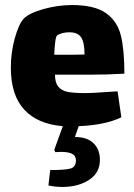

<svg xmlns="http://www.w3.org/2000/svg" viewBox="-20 -489 532 761"><path d="M292 11 277 54Q325 54 350.5 78.5Q376 103 376 145Q376 196 333 224Q290 252 227 252Q199 252 172 246L179 185Q238 185 259.5 179Q281 173 281 147Q281 128 265.5 120.5Q250 113 222 113L199 114L195 105L229 11Q129 3 76 -54.5Q23 -112 23 -221Q23 -281 38.5 -337Q54 -393 74 -415Q95 -437 152 -453Q209 -469 265 -469Q355 -469 400 -437Q445 -405 459 -348.5Q473 -292 473 -197Q405 -193 340 -193H198Q198 -161 211.5 -145Q225 -129 250 -124.5Q275 -120 320 -120Q345 -120 413 -125Q422 -125 446 -127L461 -24Q396 7 292 11ZM195 -272H247Q294 -272 315 -273Q315 -321 301.5 -341Q288 -361 255 -361Q228 -361 208 -350Q202 -347 199 -324Q196 -301 195 -272Z"/></svg>

Font: Lalezar
Style: Regular
Weight: 400
Designer: Borna Izadpanah
Foundry: Borna Izadpanah
Version: Version 1.003